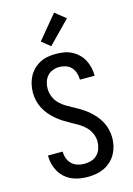

<svg xmlns="http://www.w3.org/2000/svg" viewBox="-144 -1053 788 1134"><g transform="rotate(-15 250.0 -486.5)"><path d="M249 8Q224 8 199 4Q174 0 151 -10Q128 -20 109 -37Q90 -54 77.5 -75.5Q65 -97 58.5 -121.5Q52 -146 52 -171V-175H142V-173Q142 -152 149.5 -132Q157 -112 172 -98Q187 -84 207.5 -78Q228 -72 249 -72Q270 -72 291 -78.5Q312 -85 327 -100.5Q342 -116 349 -137Q356 -158 356 -179Q356 -205 345.5 -228.5Q335 -252 317.5 -270Q300 -288 278 -301Q256 -314 234 -326Q212 -338 190.5 -351.5Q169 -365 149.5 -381.5Q130 -398 113.5 -417.5Q97 -437 85.5 -459Q74 -481 68 -506Q62 -531 62 -556Q62 -581 67.5 -606Q73 -631 84.5 -653Q96 -675 114 -693Q132 -711 154 -722.5Q176 -734 201 -738.5Q226 -743 251 -743Q276 -743 300.5 -739Q325 -735 347 -724Q369 -713 387 -696Q405 -679 416.5 -657.5Q428 -636 434 -612Q440 -588 440 -563V-559H350V-562Q350 -582 343.5 -601.5Q337 -621 323.5 -635.5Q310 -650 290.5 -656.5Q271 -663 251 -663Q231 -663 211 -655.5Q191 -648 177.5 -632.5Q164 -617 158 -597Q152 -577 152 -556Q152 -531 162 -507Q172 -483 189.5 -465Q207 -447 229 -434Q251 -421 273.5 -409Q296 -397 317.5 -383.5Q339 -370 358 -354Q377 -338 393.5 -318.5Q410 -299 422 -276.5Q434 -254 440 -229Q446 -204 446 -179Q446 -153 440 -128Q434 -103 421.5 -80.5Q409 -58 390 -40.5Q371 -23 348 -12Q325 -1 299.5 3.5Q274 8 249 8ZM238 -794 185 -836 305 -981 370 -929Z"/></g></svg>

Font: Iosevka Curly Medium
Style: Regular
Weight: 500
Monospace: yes
Designer: Belleve Invis
Foundry: Belleve Invis
Version: Version 22.1.2; ttfautohint (v1.8.4)